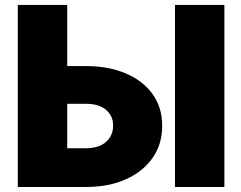

<svg xmlns="http://www.w3.org/2000/svg" viewBox="-20 -747 963 767"><path d="M248.6 -483H322.4Q414.4 -483 483.1 -453.5Q551.8 -424 590 -370.4Q628.2 -316.8 627.8 -244.3Q628.2 -171.9 590 -116.8Q551.8 -61.8 483.1 -30.9Q414.4 0 322.4 0H51.1V-727.3H248.6ZM248.6 -332.4V-154.8H322.4Q376.1 -154.8 404.1 -180.6Q432.2 -206.3 431.8 -245.7Q432.2 -283 404.1 -307.7Q376.1 -332.4 322.4 -332.4ZM876.4 -727.3V0H679V-727.3Z"/></svg>

Font: Inter UI Black
Style: Regular
Weight: 900
Designer: Rasmus Andersson
Foundry: rsms
Version: 3.2;8d6f07862